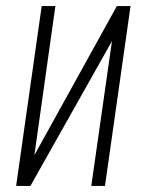

<svg xmlns="http://www.w3.org/2000/svg" viewBox="-20 -611 469 631"><path d="M33 0 117 -591H162L93 -101L364 -591H409L325 0H280L348 -476L80 0Z"/></svg>

Font: Alumni Sans Light
Style: Italic
Weight: 300
Italic angle: -8°
Version: Version 1.016